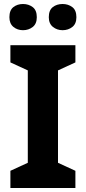

<svg xmlns="http://www.w3.org/2000/svg" viewBox="-20 -940 429 960"><path d="M357 0H32V-86L119 -126V-588L32 -628V-714H357V-628L270 -588V-126L357 -86ZM27 -854Q27 -889 47 -904.5Q67 -920 95 -920Q123 -920 143.5 -904.5Q164 -889 164 -854Q164 -821 143.5 -805Q123 -789 95 -789Q67 -789 47 -805.5Q27 -822 27 -854ZM224 -854Q224 -889 244 -904.5Q264 -920 293 -920Q321 -920 341.5 -904.5Q362 -889 362 -854Q362 -821 341.5 -805Q321 -789 293 -789Q265 -789 244.5 -805.5Q224 -822 224 -854Z"/></svg>

Font: Noto Sans Devanagari
Style: Bold
Weight: 700
Version: Version 2.003